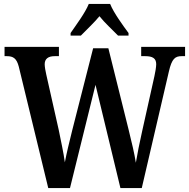

<svg xmlns="http://www.w3.org/2000/svg" viewBox="-20 -951 958 971"><path d="M337 -784V-771H389C416 -799 456 -836 483 -869C509 -836 550 -799 577 -771H630V-784C602 -822 555 -886 537 -931H429C411 -886 363 -822 337 -784ZM75 -614 224 0H334L463 -522L589 0H697L834 -589C849 -655 866 -667 899 -667H916V-714H694V-667H714C752 -667 770 -656 770 -626C770 -613 765 -583 761 -566L699 -288C685 -226 675 -175 667 -128C660 -174 646 -232 630 -297L528 -707H451L345 -291C330 -230 317 -178 308 -130C302 -176 288 -239 277 -294L214 -574C210 -591 206 -614 206 -626C206 -653 223 -667 257 -667H278V-714H3V-667H14C47 -667 64 -656 75 -614Z"/></svg>

Font: Noto Serif Bengali Condensed SemiBold
Style: Regular
Weight: 600
Width: 3
Designer: Juan Bruce, Universal Thirst, Indian Type Foundry and the Monotype Design Team.
Foundry: Monotype Imaging Inc.
Version: Version 2.003